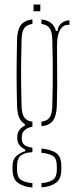

<svg xmlns="http://www.w3.org/2000/svg" viewBox="-20 -690 338 850"><path d="M123.5 140Q84.5 137.5 60 120Q35.5 102.5 35.5 60Q35.5 56 35.5 52.8Q35.5 49.5 35.5 46Q35.5 14.5 54.5 -1Q73.5 -16.5 91.5 -20V-28Q56.5 -45.5 56.5 -76Q56.5 -78.5 56.5 -80.2Q56.5 -82 56.5 -84Q56.5 -103.5 67.5 -116.8Q78.5 -130 89.5 -132V-141Q72.5 -151 64.5 -170.2Q56.5 -189.5 55.5 -220Q54.5 -262.5 54 -295.2Q53.5 -328 53.5 -359.5Q53.5 -391 54 -427.5Q54.5 -464 55.5 -514Q56.5 -557 72 -578.5Q87.5 -600 123.5 -604V-584Q98 -580.5 87.2 -565Q76.5 -549.5 75.5 -514Q74 -464.5 73.5 -414Q73 -363.5 73.5 -314.5Q74 -265.5 75.5 -220Q76.5 -185 87.8 -169.8Q99 -154.5 123.5 -151V-129Q102 -125.5 89.2 -113.8Q76.5 -102 76.5 -84Q76.5 -82 76.5 -80.2Q76.5 -78.5 76.5 -76Q76.5 -57.5 87.8 -48.5Q99 -39.5 123.5 -36V-16Q94.5 -16 75 -3.5Q55.5 9 55.5 46Q55.5 49.5 55.5 53.2Q55.5 57 55.5 61Q55.5 96 75 107.5Q94.5 119 123.5 120.5ZM163.5 139.5V120.5Q192.5 119 212 107.5Q231.5 96 231.5 61Q231.5 57 231.5 53.2Q231.5 49.5 231.5 46Q231.5 9 212.2 -1Q193 -11 163.5 -13.5V-32.5Q204.5 -28.5 228 -13Q251.5 2.5 251.5 46Q251.5 49.5 251.5 52.8Q251.5 56 251.5 60Q251.5 102.5 227.2 119.8Q203 137 163.5 139.5ZM163.5 -131V-151Q188.5 -154.5 199.5 -169.8Q210.5 -185 211.5 -220Q213 -265.5 213.5 -314.5Q214 -363.5 213.5 -414Q213 -464.5 211.5 -514Q210.5 -549.5 199.8 -565Q189 -580.5 163.5 -584V-604Q216.5 -598 227.5 -553H235.5Q235.5 -573.5 251.5 -586.8Q267.5 -600 287.5 -600V-580H280.5Q259.5 -580 246 -557.2Q232.5 -534.5 232.5 -491V-468Q232.5 -418 233 -380.8Q233.5 -343.5 233.2 -306.5Q233 -269.5 231.5 -220Q230 -177.5 214.8 -156.2Q199.5 -135 163.5 -131ZM128.5 -640V-670H158.5V-640Z"/></svg>

Font: Big Shoulders Stencil Display SC Thin
Style: Regular
Weight: 100
Designer: Patric King
Foundry: XO Type Co
Version: Version 2.001